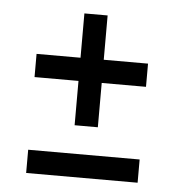

<svg xmlns="http://www.w3.org/2000/svg" viewBox="-41 -489 488 527"><g transform="rotate(5 203.5 -225.0)"><path d="M170.9 -142.1V-264.2H49.8V-328.1H170.9V-450.2H234.9V-328.1H356.9V-264.2H234.9V-142.1ZM49.8 0V-64H356.9V0Z"/></g></svg>

Font: Prompt Light
Style: Regular
Weight: 300
Designer: Katatrad Team
Foundry: CadsonDemak
Version: Version 1.000;PS 001.000;hotconv 1.0.88;makeotf.lib2.5.64775